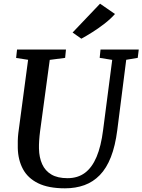

<svg xmlns="http://www.w3.org/2000/svg" viewBox="-20 -1012 773 1042"><path d="M665 -687.5 616.5 -306Q605.5 -220 581.8 -159.5Q558 -99 521.8 -61.8Q485.5 -24.5 438 -7.2Q390.5 10 332.5 10Q243 10 187 -17.5Q131 -45 104.5 -94.5Q78 -144 76.5 -208.5Q76 -227.5 76.5 -248Q77 -268.5 79.5 -290L132.5 -687.5L67.5 -697.5L72.5 -743H338L333.5 -698L250 -687L197.5 -299.5Q194 -272 192.5 -248.2Q191 -224.5 191.5 -205Q192.5 -157.5 208.8 -121.2Q225 -85 258.8 -65Q292.5 -45 346.5 -45Q402 -45 440.8 -73.8Q479.5 -102.5 504 -160.5Q528.5 -218.5 539.5 -306L589 -687L521 -698L525.5 -743H733L727.5 -698ZM421.5 -802 374 -835.5 523 -992 604 -936Q580 -909 546.8 -883.2Q513.5 -857.5 480 -836.5Q446.5 -815.5 421.5 -802Z"/></svg>

Font: Merriweather Medium
Style: Italic
Weight: 500
Italic angle: -7.8°
Version: Version 2.101